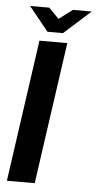

<svg xmlns="http://www.w3.org/2000/svg" viewBox="-53 -764 403 797"><g transform="rotate(5 148.5 -365.5)"><path d="M6.9 0 90.9 -591H206.9L122.9 0ZM120.8 -630.7 39.6 -731.1H119.5L161.7 -688L218.4 -730.5H296.6L185.3 -630.7Z"/></g></svg>

Font: Alumni Sans Thin
Style: Italic
Weight: 100
Italic angle: -8°
Designer: Robert E. Leuschke
Foundry: Robert E. Leuschke
Version: Version 1.016